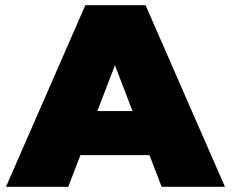

<svg xmlns="http://www.w3.org/2000/svg" viewBox="-20 -720 890 740"><path d="M3 0 309 -700H541L847 0H603L377 -588H469L243 0ZM185 -122 245 -292H567L627 -122Z"/></svg>

Font: MOST Montserrat Black
Style: Regular
Weight: 900
Designer: Julieta Ulanovsky
Foundry: Julieta Ulanovsky
Version: Version 8.000;March 11, 2024;FontCreator 15.0.0.2926 64-bit